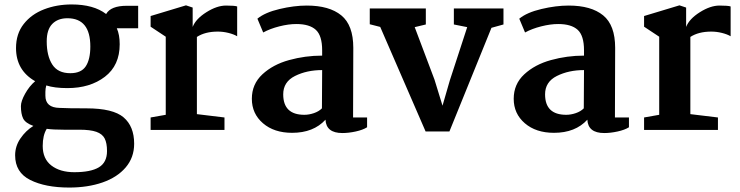

<svg xmlns="http://www.w3.org/2000/svg" viewBox="-20 -584 3325 863"><path d="M457 -521Q478 -558 550 -558H601V-457H505Q518 -428 518 -385Q518 -290 451.5 -239Q385 -188 283 -188Q225 -188 188 -200Q184 -186 184 -171Q184 -156 184 -154Q184 -100 248 -99Q284 -97 369 -97Q488 -97 535.5 -56.5Q583 -16 583 62Q583 124 545 168.5Q507 213 441 236Q375 259 291 259Q184 259 116 225Q48 191 48 114Q48 73 72 38Q96 3 130 -18Q94 -31 84 -51.5Q74 -72 74 -107Q74 -129 93 -163Q112 -197 138 -219Q52 -268 52 -368Q52 -432 86.5 -476Q121 -520 178 -542Q235 -564 302 -564Q401 -564 457 -521ZM190 -398Q190 -333 215 -294Q240 -255 296 -255Q345 -255 365.5 -286Q386 -317 386 -375Q386 -502 283 -502Q240 -502 215 -476.5Q190 -451 190 -398ZM172 72Q172 130 211 160Q250 190 314 190Q388 190 424.5 168Q461 146 461 95Q461 59 450.5 38.5Q440 18 413 8.5Q386 -1 337 -1H267Q218 -1 190 -5Q172 24 172 72Z M725 -68V-419L657 -464V-512L816 -560L846 -550V-463Q860 -499 907.5 -529Q955 -559 996 -559Q1035 -559 1046 -555V-421Q1031 -430 1007 -436Q983 -442 959 -442Q902 -442 865 -418V-71L989 -56V0H657V-56Z M1568 -369 1567 -56H1630V-12Q1611 0 1579 7Q1547 14 1519 14Q1446 14 1443 -46Q1389 13 1293 13Q1212 13 1162 -30Q1112 -73 1112 -140Q1112 -206 1159.5 -250Q1207 -294 1279.5 -314Q1352 -334 1428 -334V-358Q1428 -424 1399.5 -450Q1371 -476 1312 -476Q1277 -476 1235.5 -465.5Q1194 -455 1163 -438L1137 -500Q1171 -528 1236.5 -543.5Q1302 -559 1359 -559Q1460 -559 1514 -515Q1568 -471 1568 -369ZM1253 -160Q1253 -68 1348 -68Q1369 -68 1391 -75.5Q1413 -83 1427 -97L1428 -269Q1359 -269 1306 -242.5Q1253 -216 1253 -160Z M1642 -475V-546H1894V-474L1844 -462L1933 -226L1969 -109L2002 -223L2080 -462L2020 -474V-546H2243V-474L2189 -459L2000 7H1893L1689 -463Z M2745 -369 2744 -56H2807V-12Q2788 0 2756 7Q2724 14 2696 14Q2623 14 2620 -46Q2566 13 2470 13Q2389 13 2339 -30Q2289 -73 2289 -140Q2289 -206 2336.5 -250Q2384 -294 2456.5 -314Q2529 -334 2605 -334V-358Q2605 -424 2576.5 -450Q2548 -476 2489 -476Q2454 -476 2412.5 -465.5Q2371 -455 2340 -438L2314 -500Q2348 -528 2413.5 -543.5Q2479 -559 2536 -559Q2637 -559 2691 -515Q2745 -471 2745 -369ZM2430 -160Q2430 -68 2525 -68Q2546 -68 2568 -75.5Q2590 -83 2604 -97L2605 -269Q2536 -269 2483 -242.5Q2430 -216 2430 -160Z M2943 -68V-419L2875 -464V-512L3034 -560L3064 -550V-463Q3078 -499 3125.5 -529Q3173 -559 3214 -559Q3253 -559 3264 -555V-421Q3249 -430 3225 -436Q3201 -442 3177 -442Q3120 -442 3083 -418V-71L3207 -56V0H2875V-56Z"/></svg>

Font: Martel ExtraBold
Style: Regular
Weight: 800
Designer: Dan Reynolds
Foundry: Dan Reynolds
Version: Version 1.001; ttfautohint (v1.1) -l 5 -r 5 -G 72 -x 0 -D la